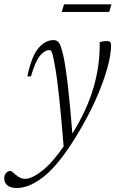

<svg xmlns="http://www.w3.org/2000/svg" viewBox="-102 -626 559 910"><path d="M44.5 -264H27.5Q48.5 -362 81 -399Q113.5 -436 152 -436Q168 -436 177.5 -423.5Q187 -411 198 -362.5Q219 -269.5 241 7Q310 -104 341.2 -210.5Q372.5 -317 370.5 -426.5Q388 -431.5 405.5 -431.5Q424.5 -431.5 424.5 -413Q424.5 -367 405.8 -300Q387 -233 350.8 -152Q314.5 -71 261 17Q181 149 110.5 207Q40 265 -22 265Q-52.5 265 -67.2 252.2Q-82 239.5 -82 220Q-82 203.5 -73 193.8Q-64 184 -53 184Q-47.5 184 -28.5 201.5Q-18.5 210.5 -7.2 216Q4 221.5 16.5 221.5Q49.5 221.5 98.5 182.8Q147.5 144 199.5 68Q188 -76 177.8 -170.5Q167.5 -265 158 -315Q152 -349.5 148 -365Q144 -380.5 140.5 -384.5Q137 -388.5 131.5 -388.5Q110 -388.5 88 -362.5Q66 -336.5 44.5 -264ZM190.5 -569.5 201.5 -605.5H426.5L415.5 -569.5Z"/></svg>

Font: Newsreader Text Light
Style: Italic
Weight: 300
Italic angle: -17°
Designer: Hugues Gentile
Foundry: Production Type
Version: Version 1.001